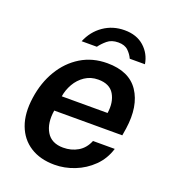

<svg xmlns="http://www.w3.org/2000/svg" viewBox="-131 -800 810 908"><g transform="rotate(20 274.0 -346.0)"><path d="M246 10Q174 10 124 -21.8Q74 -53.5 52 -112.5Q30 -171.5 42 -253Q53.5 -332.5 90.5 -394.2Q127.5 -456 185.5 -491.5Q243.5 -527 318 -527Q428.5 -527 476 -455.8Q523.5 -384.5 506.5 -267.5L500.5 -230.5H158Q147.5 -164.5 172.8 -122.2Q198 -80 257 -80Q298 -80 330.8 -99.2Q363.5 -118.5 379.5 -158H489Q472.5 -104 434.2 -66.5Q396 -29 346.2 -9.5Q296.5 10 246 10ZM168.5 -306H399Q407.5 -362 384.8 -400.8Q362 -439.5 304.5 -439.5Q266.5 -439.5 237.5 -420Q208.5 -400.5 191 -369.8Q173.5 -339 168.5 -306ZM342 -701.5Q282.5 -701.5 236.3 -669.5Q190.1 -637.5 167.7 -583H244.2Q257.4 -601.5 278.4 -619.2Q299.4 -637 333.4 -637Q365.9 -637 383.4 -620Q400.9 -603 409.7 -583H486.2Q478.1 -634 440.3 -667.8Q402.5 -701.5 342 -701.5Z"/></g></svg>

Font: Public Sans SemiBold
Style: Italic
Weight: 600
Italic angle: -8°
Designer: The Public Sans project authors (U.S. Web Design System). Libre Franklin designed by Pablo Impallari and Rodrigo Fuenzal
Version: Version 1.007; ttfautohint (v1.8.1) -l 8 -r 50 -G 200 -x 14 